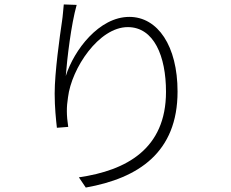

<svg xmlns="http://www.w3.org/2000/svg" viewBox="-20 -803 1040 864"><path d="M325 -781 267 -783C264 -755 263 -733 259 -707C249 -639 226 -478 226 -382C226 -319 232 -265 236 -228L287 -232C279 -285 279 -321 286 -365C302 -496 425 -681 555 -681C673 -681 727 -550 727 -390C727 -133 549 -36 335 -5L366 41C603 -1 779 -117 779 -391C779 -596 690 -727 562 -727C426 -727 313 -578 276 -461C282 -539 300 -693 325 -781Z"/></svg>

Font: Noto Sans HK Light
Style: Regular
Weight: 300
Designer: Ryoko NISHIZUKA 西塚涼子 (kana, bopomofo & ideographs); Paul D. Hunt (Latin, Greek & Cyrillic); Sandoll Communications 산돌커뮤니
Foundry: Adobe
Version: Version 2.004;hotconv 1.0.118;makeotfexe 2.5.65603